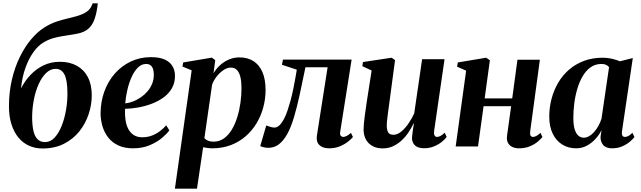

<svg xmlns="http://www.w3.org/2000/svg" viewBox="-20 -882 3858 1156"><path d="M569 -862 565.5 -835.5Q559 -792.5 546.8 -760.5Q534.5 -728.5 511.2 -708.2Q488 -688 447 -679.5Q437 -677.5 425.5 -675.5Q414 -673.5 401 -671.5Q381 -668 354.2 -664Q327.5 -660 298.2 -651.5Q269 -643 240.5 -625.5Q209 -607 180.8 -567.5Q152.5 -528 132.8 -472.5Q113 -417 106.5 -349.5Q129 -394 163.2 -430.5Q197.5 -467 242.2 -488.5Q287 -510 341 -510Q399.5 -510 442.5 -486.2Q485.5 -462.5 509 -417.5Q532.5 -372.5 532.5 -308Q532.5 -251.5 513.8 -194.8Q495 -138 457.8 -91.2Q420.5 -44.5 364.8 -16.2Q309 12 235.5 12Q191.5 12 154.5 -4.8Q117.5 -21.5 90.8 -54Q64 -86.5 49 -133.5Q34 -180.5 34 -241Q34 -328 51.8 -403.2Q69.5 -478.5 99.8 -539.8Q130 -601 168.2 -646.2Q206.5 -691.5 248.5 -717.5Q283.5 -739.5 319.2 -751.5Q355 -763.5 388.8 -771.2Q422.5 -779 451.2 -787.8Q480 -796.5 501.5 -811Q523 -825.5 534 -852L537.5 -862ZM315 -467.5Q284 -467.5 258 -442.8Q232 -418 213 -376Q194 -334 183.8 -281.5Q173.5 -229 173.5 -173Q174 -125 181.8 -92.2Q189.5 -59.5 206.8 -43Q224 -26.5 251 -26.5Q283.5 -26.5 308.5 -53.2Q333.5 -80 351 -123.5Q368.5 -167 377.5 -219.5Q386.5 -272 386 -323Q385.5 -400.5 367.8 -434Q350 -467.5 315 -467.5Z M999.5 -97Q985 -76.5 955 -51.2Q925 -26 881 -7.5Q837 11 781.5 11Q730 11 692.8 -6.2Q655.5 -23.5 632 -53.5Q608.5 -83.5 597.2 -121Q586 -158.5 585.5 -199Q586 -270.5 608.5 -332Q631 -393.5 672 -439.8Q713 -486 768.2 -512Q823.5 -538 889 -538Q939.5 -538 971.2 -523.8Q1003 -509.5 1018 -484.5Q1033 -459.5 1033.5 -427.5Q1034 -383 1014.5 -349.8Q995 -316.5 962.2 -293.5Q929.5 -270.5 890 -256Q850.5 -241.5 809.5 -234.5Q768.5 -227.5 733 -227Q731 -191.5 735.5 -160.5Q740 -129.5 752.2 -106Q764.5 -82.5 785.2 -69Q806 -55.5 836.5 -55.5Q868 -55.5 894.8 -65.8Q921.5 -76 943 -92.5Q964.5 -109 981 -127.5ZM860 -497Q832 -497 810 -475Q788 -453 772.2 -417.8Q756.5 -382.5 746.8 -340.8Q737 -299 734 -259.5Q757.5 -262 782 -271.5Q806.5 -281 828.8 -296.5Q851 -312 868.5 -332.5Q886 -353 896.2 -378.5Q906.5 -404 906 -433.5Q905.5 -467 893.5 -482Q881.5 -497 860 -497Z M1033 254 1134 -458.5 1078.5 -481.5 1083 -506 1255.5 -535 1276 -520 1265.5 -441Q1281 -467.5 1304.8 -489.2Q1328.5 -511 1358.5 -523.8Q1388.5 -536.5 1422 -536.5Q1470.5 -536.5 1505.8 -514.2Q1541 -492 1560 -448Q1579 -404 1579 -339.5Q1579 -287 1565.2 -235.8Q1551.5 -184.5 1524.8 -140Q1498 -95.5 1459 -61.5Q1420 -27.5 1369.2 -8.2Q1318.5 11 1257 11Q1244 11 1230 9Q1216 7 1203 4.5L1166 254ZM1210.5 -50Q1219 -40.5 1232.5 -34.8Q1246 -29 1265 -29Q1300.5 -29 1328 -48.5Q1355.5 -68 1375.5 -101.2Q1395.5 -134.5 1408.5 -176.5Q1421.5 -218.5 1427.8 -263.8Q1434 -309 1434 -351.5Q1434 -390 1427.5 -417.5Q1421 -445 1407 -460Q1393 -475 1370.5 -475Q1347 -475 1324.2 -459.2Q1301.5 -443.5 1283.5 -420Q1265.5 -396.5 1257 -372Z M2028.5 -90Q2025.5 -70.5 2032.2 -64Q2039 -57.5 2046 -57.5Q2054.5 -57.5 2066.2 -63Q2078 -68.5 2093 -82L2105 -57Q2094 -43.5 2073.5 -27.8Q2053 -12 2024.8 -0.5Q1996.5 11 1962 11Q1922.5 11 1902.5 -9Q1882.5 -29 1888 -65.5L1952.5 -477H1819Q1801 -387.5 1784.2 -311Q1767.5 -234.5 1749.5 -174.5Q1731.5 -114.5 1709 -74Q1685 -32 1657.5 -12Q1630 8 1596 8Q1581 8 1566.8 4.5Q1552.5 1 1547 -2.5L1583 -126.5Q1588 -125 1596 -122Q1604 -119 1613.8 -116.5Q1623.5 -114 1632.5 -114Q1649 -114 1663.5 -128.5Q1678 -143 1690 -166.2Q1702 -189.5 1711.5 -217.8Q1721 -246 1728.5 -273.5Q1738 -309 1745.5 -344.8Q1753 -380.5 1758.2 -411.2Q1763.5 -442 1767 -462.5L1677.5 -492L1683.5 -523H2097Z M2283.5 11.5Q2250 11.5 2224.5 -1.8Q2199 -15 2184.2 -40.2Q2169.5 -65.5 2169 -101Q2169 -116.5 2171 -138.2Q2173 -160 2176.2 -184.5Q2179.5 -209 2183 -232.2Q2186.5 -255.5 2189 -274L2217.5 -457.5L2161.5 -483.5L2165.5 -508.5L2338 -534.5L2358.5 -520L2327 -284Q2324.5 -264 2321.2 -240.8Q2318 -217.5 2315 -195Q2312 -172.5 2310.2 -154.5Q2308.5 -136.5 2308.5 -127Q2308.5 -107.5 2312.5 -95Q2316.5 -82.5 2325.2 -76.5Q2334 -70.5 2349 -70.5Q2372 -70.5 2395.2 -89.2Q2418.5 -108 2439 -137.8Q2459.5 -167.5 2474 -199.5L2521.5 -525.5H2656.5L2593.5 -91.5Q2591.5 -74 2596.8 -65.8Q2602 -57.5 2611.5 -57.5Q2620.5 -57.5 2632 -63.5Q2643.5 -69.5 2657.5 -83L2669.5 -57.5Q2659 -43 2639.2 -27.2Q2619.5 -11.5 2592.8 -0.5Q2566 10.5 2534.5 10.5Q2496.5 10.5 2479 -6Q2461.5 -22.5 2460.5 -49Q2460.5 -53 2461.5 -63.2Q2462.5 -73.5 2464.2 -86.8Q2466 -100 2468.2 -114Q2470.5 -128 2472 -139.5L2470.5 -140Q2457 -111 2438.8 -84Q2420.5 -57 2397 -35.5Q2373.5 -14 2345.2 -1.2Q2317 11.5 2283.5 11.5Z M3172 -90Q3170 -71.5 3175.2 -64.5Q3180.5 -57.5 3188 -57.5Q3197 -57.5 3208 -62.8Q3219 -68 3234 -82L3246 -57Q3236.5 -45 3217.5 -29Q3198.5 -13 3170.2 -1Q3142 11 3104 11Q3083.5 11 3066 3.5Q3048.5 -4 3038.8 -21.2Q3029 -38.5 3033 -66.5L3057.5 -242.5H2891.5L2858 0H2723.5L2786.5 -456.5L2732 -480.5L2736.5 -506L2907 -534.5L2929.5 -519L2898 -289.5H3064L3095.5 -522.5H3230.5Z M3725 -92.5Q3722.5 -72.5 3727.8 -65Q3733 -57.5 3742.5 -57.5Q3752 -57.5 3763.2 -63.2Q3774.5 -69 3787.5 -82.5L3800 -57Q3790.5 -44 3771.2 -28Q3752 -12 3725.2 -0.5Q3698.5 11 3664.5 11Q3628 11 3611 -9.8Q3594 -30.5 3596 -61.5L3602 -99.5Q3589.5 -73 3567.2 -47.8Q3545 -22.5 3515 -5.8Q3485 11 3448.5 11Q3401.5 11 3364.8 -12Q3328 -35 3307.5 -77.8Q3287 -120.5 3287 -180Q3287 -234 3300.5 -286Q3314 -338 3340.2 -383Q3366.5 -428 3405.5 -462Q3444.5 -496 3495.5 -515.2Q3546.5 -534.5 3609 -534.5Q3638 -534.5 3664.8 -528.2Q3691.5 -522 3712.5 -513L3790 -532.5ZM3647 -477.5Q3641.5 -485.5 3630 -491.2Q3618.5 -497 3602 -497Q3564 -497 3535.8 -476.8Q3507.5 -456.5 3487.8 -422.5Q3468 -388.5 3455.5 -346Q3443 -303.5 3437.5 -258.8Q3432 -214 3432 -172.5Q3432 -129 3440.2 -102.8Q3448.5 -76.5 3462.8 -64.8Q3477 -53 3495 -53Q3510.5 -53 3526.2 -61.8Q3542 -70.5 3556.2 -86.2Q3570.5 -102 3582.2 -122.8Q3594 -143.5 3601.5 -167Z"/></svg>

Font: Merriweather 96pt
Style: Bold Italic
Weight: 700
Italic angle: -7.8°
Version: Version 2.101